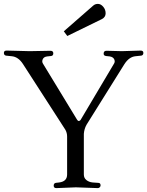

<svg xmlns="http://www.w3.org/2000/svg" viewBox="-20 -963 757 987"><path d="M703 -703Q717 -703 717 -691Q717 -679 706 -677L677 -674Q644 -671 620 -634L425 -322Q413 -301 411 -275V-66Q411 -48 424 -37.5Q437 -27 456 -25L485 -23Q497 -23 497 -10Q497 -4 492.5 0Q488 4 483 4L370 0L270 4Q256 4 256 -8.5Q256 -21 267 -23L284 -25Q325 -30 325 -66V-261Q325 -280 316 -296L98 -634Q74 -671 40 -674L11 -677Q0 -679 0 -691Q0 -703 14 -703L133 -700L239 -702Q254 -702 254 -689Q254 -676 242 -675L223 -673Q205 -671 199.5 -658Q194 -645 202 -634L376 -348Q380 -341 385 -341Q390 -341 394 -346L565 -634Q573 -645 567.5 -657.5Q562 -670 544 -673L525 -675Q511 -677 513 -690Q514 -702 528 -702L606 -700ZM459 -934Q469 -943 483.5 -943Q498 -943 510.5 -928.5Q523 -914 523 -894.5Q523 -875 504 -865L326 -778L308 -802Z"/></svg>

Font: Lustria
Style: Regular
Weight: 400
Designer: Matthew Desmond
Foundry: Matthew Desmond
Version: Version 001.001; ttfautohint (v1.6)